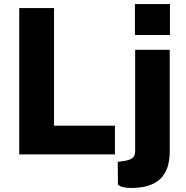

<svg xmlns="http://www.w3.org/2000/svg" viewBox="-20 -763 919 949"><path d="M820 -743H647V-590H820ZM75 -723V0H548V-142H247V-723ZM819 -16V-517H648V-17C648 11 637 25 597 32L562 37L563 150C563 150 576 166 629 166C760 166 819 105 819 -16Z"/></svg>

Font: United Sans ExtraBold
Style: Regular
Weight: 800
Designer: Pablo Impallari, Rodrigo Fuenzalida (Modified by Dan O. Williams)
Version: Version 1.000;PS 001.000;hotconv 1.0.88;makeotf.lib2.5.64775